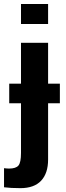

<svg xmlns="http://www.w3.org/2000/svg" viewBox="-36 -745 333 972"><path d="M207.5 -724.6V-623.5H70.3V-724.6ZM67.4 207.5Q19 207.5 -15.6 203.1V106.4Q-9.3 106.9 -3.2 107.7Q2.9 108.4 9.3 108.4Q44.4 108.4 57.4 93Q70.3 77.6 70.3 29.3V-222.2H10.7V-321.3H70.3V-528.3H207.5V-321.3H267.1V-222.2H207.5V62.5Q207.5 132.3 172.1 169.9Q136.7 207.5 67.4 207.5Z"/></svg>

Font: Arimo
Style: Bold
Weight: 700
Designer: Steve Matteson
Foundry: Monotype Imaging Inc.
Version: Version 1.33